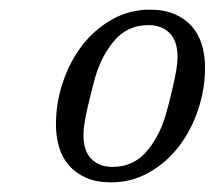

<svg xmlns="http://www.w3.org/2000/svg" viewBox="-20 -724 445 398"><path d="M213 -378Q258 -378 286 -412.5Q314 -447 326 -495Q329 -505 332.5 -519.5Q336 -534 339.5 -549Q343 -564 345.5 -579Q348 -594 348 -606Q348 -639 331.5 -655.5Q315 -672 288 -672Q243 -672 215 -637.5Q187 -603 175 -555Q172 -544 168.5 -530Q165 -516 161.5 -501Q158 -486 155.5 -471Q153 -456 153 -444Q153 -411 169.5 -394.5Q186 -378 213 -378ZM210 -346Q180 -346 158.5 -355.5Q137 -365 123 -381Q109 -397 102.5 -419Q96 -441 96 -466Q96 -511 110.5 -554Q125 -597 150.5 -630Q176 -663 212 -683.5Q248 -704 291 -704Q321 -704 342.5 -694.5Q364 -685 378 -669Q392 -653 398.5 -631Q405 -609 405 -584Q405 -539 390.5 -496Q376 -453 350.5 -420Q325 -387 289 -366.5Q253 -346 210 -346Z"/></svg>

Font: IBM Plex Serif
Style: Italic
Weight: 400
Italic angle: -14°
Designer: Mike Abbink, Paul van der Laan, Pieter van Rosmalen
Foundry: Bold Monday
Version: Version 3.001